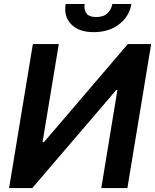

<svg xmlns="http://www.w3.org/2000/svg" viewBox="-20 -950 784 970"><path d="M146 -727.3 25.9 0H143.1L567.4 -495.4H573.1L491.8 0H623.6L743.7 -727.3H625.8L201.7 -231.5H194.9L277 -727.3ZM547.6 -929.7H643.8Q633.5 -867.5 582 -827.6Q530.5 -787.6 453.8 -787.6Q377.8 -787.6 339.5 -827.6Q301.1 -867.5 311.8 -929.7H407.7Q403.1 -904.1 415.7 -884.1Q428.3 -864 466.6 -864Q504.3 -864 523.8 -883.9Q543.3 -903.8 547.6 -929.7Z"/></svg>

Font: Inter UI Semi Bold
Style: Italic
Weight: 600
Italic angle: -9.39999°
Designer: Rasmus Andersson
Foundry: rsms
Version: 3.2;8d6f07862